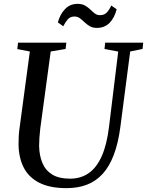

<svg xmlns="http://www.w3.org/2000/svg" viewBox="-20 -964 762 994"><path d="M654 -697.5 603 -306Q592 -222.5 569.2 -162.5Q546.5 -102.5 512 -64.5Q477.5 -26.5 430.8 -8.2Q384 10 324.5 10Q238 10 183.5 -17.8Q129 -45.5 103 -96.2Q77 -147 76 -215.5Q76 -233.5 76.8 -252.8Q77.5 -272 80 -292L134.5 -697.5L69.5 -710L73.5 -743H323.5L319.5 -710.5L242.5 -697.5L188.5 -299Q185.5 -273.5 184 -250.8Q182.5 -228 182.5 -208Q183.5 -158.5 199.5 -120.2Q215.5 -82 250.2 -60.5Q285 -39 342.5 -39Q398.5 -39 439.5 -67.8Q480.5 -96.5 507 -156.2Q533.5 -216 544.5 -308.5L592 -697L521 -710.5L524.5 -743H721.5L718 -710.5ZM481.5 -819.5Q459.5 -819.5 444.5 -828.5Q429.5 -837.5 417.5 -849Q405.5 -860.5 393.5 -869.5Q381.5 -878.5 366 -878.5Q344 -878.5 331.2 -864.2Q318.5 -850 307.5 -828L279.5 -848Q291 -890.5 316.8 -917.2Q342.5 -944 382 -944Q405 -944 420.2 -935.2Q435.5 -926.5 447.2 -915Q459 -903.5 470.5 -894.5Q482 -885.5 497.5 -885.5Q519.5 -885.5 532.2 -898.5Q545 -911.5 556 -935.5L584 -916Q572.5 -871 546.8 -845.2Q521 -819.5 481.5 -819.5Z"/></svg>

Font: Merriweather 72pt
Style: Italic
Weight: 400
Italic angle: -7.8°
Version: Version 2.101